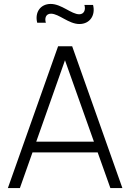

<svg xmlns="http://www.w3.org/2000/svg" viewBox="-20 -955 662 975"><path d="M20 0H81L145 -181H476L540.5 0H601.5L346.5 -720H275ZM164 -235.5 310 -649 457 -235.5ZM169 -839.5H213C206 -860.5 211.5 -885.5 239 -885.5C279 -885.5 329 -833 383 -833C437 -833 466 -878 452.5 -930H408.5C416.5 -905 406.5 -882.5 382.5 -882.5C342.5 -882.5 292.5 -935 237.5 -935C185.5 -935 155.5 -892.5 169 -839.5Z"/></svg>

Font: Eudonet Light
Style: Regular
Weight: 300
Designer: Mikhail Sharanda
Foundry: Mikhail Sharanda
Version: Version 4.503;Glyphs 3.1.2 (3151)